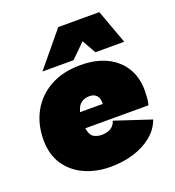

<svg xmlns="http://www.w3.org/2000/svg" viewBox="-133 -826 856 940"><g transform="rotate(-20 295.0 -356.5)"><path d="M284 9Q210 9 149.5 -18.5Q89 -46 54 -98.5Q19 -151 19 -227Q19 -308 54 -372Q89 -436 155 -473Q221 -510 313 -510Q394 -510 451 -481.5Q508 -453 538 -403Q568 -353 568 -287Q568 -270 566.5 -249Q565 -228 560 -211H231Q236 -177 253 -165Q270 -153 297 -153Q324 -153 343.5 -164.5Q363 -176 370 -200L558 -138Q542 -92 502 -59Q462 -26 406 -8.5Q350 9 284 9ZM304 -352Q278 -352 260 -339Q242 -326 234 -294H352Q352 -298 352 -303Q352 -326 339 -339Q326 -352 304 -352ZM129 -544 276 -722H490L555 -544H405L364 -616L291 -544Z"/></g></svg>

Font: Prodigy Sans Black
Style: Italic
Weight: 900
Italic angle: -13°
Designer: Wei Huang
Foundry: Wei Huang
Version: Version 1.003; ttfautohint (v1.8.3)